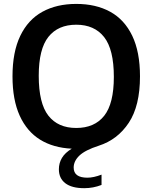

<svg xmlns="http://www.w3.org/2000/svg" viewBox="-20 -770 800 1006"><path d="M366 108Q366 161 438 161Q470.5 161 512 145V199Q468.5 216 421.5 216Q356 216 322.2 190Q288.5 164 288.5 117Q288.5 84.5 304.5 57.5Q320.5 30.5 356 9Q259.5 4.5 190.2 -38.2Q121 -81 83.2 -164Q45.5 -247 45.5 -370Q45.5 -497.5 86.2 -582.2Q127 -667 202 -708.2Q277 -749.5 379.5 -749.5Q482.5 -749.5 557.2 -708.5Q632 -667.5 672.8 -582.8Q713.5 -498 713.5 -370Q713.5 -215.5 654.8 -126.8Q596 -38 497.5 -6.5Q426 16.5 396 45.2Q366 74 366 108ZM379.5 -99.5Q475 -99.5 525.8 -163.2Q576.5 -227 576.5 -367Q576.5 -511 525.5 -575.8Q474.5 -640.5 379.5 -640.5Q284.5 -640.5 233.8 -577Q183 -513.5 183 -373Q183 -228.5 233.5 -164Q284 -99.5 379.5 -99.5Z"/></svg>

Font: Encode Sans SemiBold
Style: Regular
Weight: 600
Designer: Multiple Designers
Foundry: Impallari Type
Version: Version 2.000